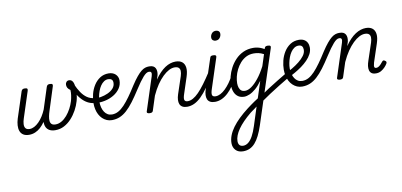

<svg xmlns="http://www.w3.org/2000/svg" viewBox="-113 -1183 4630 2211"><g transform="rotate(-10 2202.0 -77.0)"><path d="M178 19Q135 19 109 2.5Q83 -14 72 -43.5Q61 -73 63.5 -110.5Q66 -148 78 -187L177 -490Q182 -503 190 -509.5Q198 -516 216 -516Q239 -516 245.5 -508.5Q252 -501 247 -484L148 -180Q136 -145 134 -114Q132 -83 146 -64.5Q160 -46 194 -46Q221 -46 248.5 -60.5Q276 -75 302.5 -101.5Q329 -128 351.5 -163.5Q374 -199 391 -240L471 -489Q476 -503 484 -509.5Q492 -516 509 -516Q534 -516 540 -508Q546 -500 541 -485L454 -212Q444 -182 438 -152Q432 -122 434 -98Q436 -74 450.5 -60Q465 -46 497 -46Q533 -46 567.5 -66Q602 -86 631 -120Q660 -154 682 -195.5Q704 -237 717 -280Q726 -313 730.5 -346Q735 -379 733 -407Q711 -422 702 -438Q693 -454 693 -474Q693 -493 704.5 -506.5Q716 -520 736 -520Q763 -520 778 -495.5Q793 -471 795 -426Q798 -404 797.5 -378.5Q797 -353 793 -325Q789 -297 781 -269Q766 -216 738 -165Q710 -114 672 -72.5Q634 -31 586.5 -6Q539 19 483 19Q442 19 415 4Q388 -11 376 -37Q364 -63 364 -98Q339 -62 310 -35.5Q281 -9 247.5 5Q214 19 178 19Z M981 -210Q928 -216 885 -244Q842 -272 806 -322.5Q770 -373 738 -445Q731 -461 740.5 -471Q750 -481 763.5 -481.5Q777 -482 784 -466Q810 -407 839 -364.5Q868 -322 904 -297Q940 -272 988 -267Q998 -265 1002.5 -255.5Q1007 -246 1006.5 -235Q1006 -224 999 -216.5Q992 -209 981 -210Z M983 -266Q1021 -259 1064 -266.5Q1107 -274 1146.5 -292Q1186 -310 1211 -338Q1236 -366 1236 -404Q1236 -430 1221.5 -442Q1207 -454 1181 -454Q1169 -454 1163.5 -464Q1158 -474 1159.5 -487Q1161 -500 1170.5 -509.5Q1180 -519 1198 -519Q1222 -519 1242 -512Q1262 -505 1277 -491.5Q1292 -478 1300.5 -459.5Q1309 -441 1309 -419Q1309 -367 1281 -325.5Q1253 -284 1205.5 -255.5Q1158 -227 1100 -215Q1042 -203 980 -209Z M1145 18Q1112 18 1084.5 6Q1057 -6 1035 -27Q1013 -48 998 -76.5Q983 -105 975.5 -139Q968 -173 968 -210Q968 -261 981.5 -315Q995 -369 1024 -415.5Q1053 -462 1096.5 -490.5Q1140 -519 1198 -519Q1208 -519 1212.5 -509.5Q1217 -500 1214.5 -487Q1212 -474 1203.5 -464Q1195 -454 1182 -454Q1155 -454 1132 -438.5Q1109 -423 1091.5 -397Q1074 -371 1062.5 -339.5Q1051 -308 1044.5 -275Q1038 -242 1038 -212Q1038 -179 1046 -148.5Q1054 -118 1069 -95Q1084 -72 1106 -59Q1128 -46 1157 -46Q1196 -46 1231 -65Q1266 -84 1301 -121Q1336 -158 1374.5 -211.5Q1413 -265 1457 -335Q1495 -393 1525 -429Q1555 -465 1579 -484Q1603 -503 1625 -510Q1647 -517 1668 -517Q1680 -517 1684.5 -507.5Q1689 -498 1687 -486Q1685 -474 1677 -465Q1669 -456 1655 -456Q1642 -456 1626 -445.5Q1610 -435 1590.5 -413Q1571 -391 1547 -358Q1523 -325 1495 -281Q1445 -203 1402.5 -146.5Q1360 -90 1319.5 -53.5Q1279 -17 1236.5 0.5Q1194 18 1145 18Z M2025 17Q1991 17 1969.5 4.5Q1948 -8 1939.5 -29.5Q1931 -51 1932.5 -79.5Q1934 -108 1945 -142L2012 -343Q2023 -378 2022 -403Q2021 -428 2005.5 -441.5Q1990 -455 1958 -455Q1927 -455 1892 -437Q1857 -419 1820 -383.5Q1783 -348 1747.5 -296Q1712 -244 1680 -174L1626 -7Q1623 4 1614.5 9.5Q1606 15 1587 15Q1573 15 1562 9Q1551 3 1556 -12L1682 -400Q1691 -428 1686 -442Q1681 -456 1662 -456Q1650 -456 1645 -465Q1640 -474 1641.5 -486Q1643 -498 1651.5 -507.5Q1660 -517 1674 -517Q1702 -517 1719 -508Q1736 -499 1744.5 -483Q1753 -467 1754.5 -446.5Q1756 -426 1751 -402L1735 -351Q1765 -395 1796 -427Q1827 -459 1858 -479.5Q1889 -500 1920 -509.5Q1951 -519 1980 -519Q2030 -519 2058 -496Q2086 -473 2091.5 -429.5Q2097 -386 2076 -322L2015 -136Q1998 -87 2004.5 -66Q2011 -45 2043 -45Q2055 -45 2060 -35.5Q2065 -26 2063 -14Q2061 -2 2051.5 7.5Q2042 17 2025 17Z M2025 17Q2012 17 2006.5 7.5Q2001 -2 2003 -14Q2005 -26 2015 -35.5Q2025 -45 2043 -45Q2072 -45 2104 -62.5Q2136 -80 2171.5 -116Q2207 -152 2248.5 -208Q2290 -264 2339 -340Q2347 -352 2358 -350.5Q2369 -349 2375 -340.5Q2381 -332 2375 -320Q2322 -229 2276.5 -164.5Q2231 -100 2189.5 -60Q2148 -20 2107.5 -1.5Q2067 17 2025 17Z M2351 17Q2316 17 2294 5Q2272 -7 2263 -29Q2254 -51 2255.5 -80Q2257 -109 2268 -142L2382 -489Q2386 -505 2394 -510Q2402 -515 2419 -515Q2443 -515 2450.5 -507Q2458 -499 2452 -484L2339 -137Q2322 -87 2328.5 -66Q2335 -45 2369 -45Q2381 -45 2386.5 -35.5Q2392 -26 2390 -14Q2388 -2 2378.5 7.5Q2369 17 2351 17ZM2479 -676Q2461 -676 2447.5 -687Q2434 -698 2434 -720Q2434 -745 2451 -766.5Q2468 -788 2500 -788Q2518 -788 2531.5 -777.5Q2545 -767 2545 -745Q2545 -720 2528.5 -698Q2512 -676 2479 -676Z M2350 17Q2337 17 2331.5 7.5Q2326 -2 2328 -14Q2330 -26 2340 -35.5Q2350 -45 2368 -45Q2396 -45 2425 -60Q2454 -75 2482.5 -102.5Q2511 -130 2538 -167Q2565 -204 2588 -249Q2594 -261 2605 -260.5Q2616 -260 2623.5 -251.5Q2631 -243 2627 -231Q2600 -174 2569 -128.5Q2538 -83 2503 -50.5Q2468 -18 2429.5 -0.5Q2391 17 2350 17Z M2571 634Q2515 634 2484 601.5Q2453 569 2453 519Q2453 474 2470.5 428.5Q2488 383 2521 338Q2554 293 2601 247.5Q2648 202 2708 156Q2731 139 2752.5 123Q2774 107 2796.5 92Q2819 77 2841 63L2904 -132Q2866 -78 2828 -45.5Q2790 -13 2755 2Q2720 17 2691 17Q2651 17 2622.5 -2Q2594 -21 2578.5 -56.5Q2563 -92 2563 -141Q2563 -186 2576 -237.5Q2589 -289 2615 -338.5Q2641 -388 2680 -429Q2719 -470 2771.5 -494.5Q2824 -519 2889 -519Q2910 -519 2932.5 -515Q2955 -511 2976.5 -502.5Q2998 -494 3017 -482L3021 -493Q3026 -506 3033.5 -510.5Q3041 -515 3057 -515Q3082 -515 3088.5 -506.5Q3095 -498 3089 -482L2810 375Q2788 441 2763.5 490Q2739 539 2710.5 571Q2682 603 2647.5 618.5Q2613 634 2571 634ZM2582 571Q2614 571 2642 549Q2670 527 2694.5 483Q2719 439 2741 371L2811 153Q2798 163 2784.5 173Q2771 183 2758 192Q2745 201 2732 211Q2681 253 2642.5 292.5Q2604 332 2578 369.5Q2552 407 2538.5 442Q2525 477 2525 509Q2525 528 2531.5 542.5Q2538 557 2551 564Q2564 571 2582 571ZM2712 -48Q2748 -48 2788 -76Q2828 -104 2871.5 -158Q2915 -212 2957 -293L3000 -426Q2966 -444 2938 -449.5Q2910 -455 2884 -455Q2834 -455 2794.5 -434.5Q2755 -414 2725.5 -380.5Q2696 -347 2676 -306.5Q2656 -266 2646.5 -225Q2637 -184 2637 -149Q2637 -119 2645.5 -95.5Q2654 -72 2670.5 -60Q2687 -48 2712 -48Z M3232 -113Q3173 -78 3112 -40.5Q3051 -3 2991.5 36Q2932 75 2876 115Q2870 119 2865.5 112Q2861 105 2858.5 93.5Q2856 82 2859 69.5Q2862 57 2872 50Q2924 13 2981.5 -24.5Q3039 -62 3099.5 -98.5Q3160 -135 3221 -172Q3227 -176 3232.5 -169.5Q3238 -163 3240.5 -151Q3243 -139 3241.5 -128.5Q3240 -118 3232 -113Z M3212 -164Q3248 -183 3290.5 -208Q3333 -233 3371.5 -263.5Q3410 -294 3435 -327.5Q3460 -361 3460 -398Q3460 -424 3447.5 -439Q3435 -454 3407 -454Q3395 -454 3389.5 -464Q3384 -474 3385.5 -487Q3387 -500 3396 -509.5Q3405 -519 3422 -519Q3459 -519 3483.5 -505Q3508 -491 3520.5 -466.5Q3533 -442 3533 -410Q3533 -371 3514 -334.5Q3495 -298 3463 -265.5Q3431 -233 3392 -205Q3353 -177 3311.5 -153.5Q3270 -130 3234 -111Z M3370 18Q3337 18 3309.5 6Q3282 -6 3260 -27Q3238 -48 3223 -76.5Q3208 -105 3200.5 -139Q3193 -173 3193 -210Q3193 -261 3206.5 -315Q3220 -369 3249 -415.5Q3278 -462 3321.5 -490.5Q3365 -519 3423 -519Q3433 -519 3437.5 -509.5Q3442 -500 3439.5 -487Q3437 -474 3428.5 -464Q3420 -454 3407 -454Q3380 -454 3357 -438.5Q3334 -423 3316.5 -397Q3299 -371 3287.5 -339.5Q3276 -308 3269.5 -275Q3263 -242 3263 -212Q3263 -179 3271 -148.5Q3279 -118 3294 -95Q3309 -72 3331 -59Q3353 -46 3382 -46Q3421 -46 3456 -65Q3491 -84 3526 -121Q3561 -158 3599.5 -211.5Q3638 -265 3682 -335Q3720 -393 3750 -429Q3780 -465 3804 -484Q3828 -503 3850 -510Q3872 -517 3893 -517Q3905 -517 3909.5 -507.5Q3914 -498 3912 -486Q3910 -474 3902 -465Q3894 -456 3880 -456Q3867 -456 3851 -445.5Q3835 -435 3815.5 -413Q3796 -391 3772 -358Q3748 -325 3720 -281Q3670 -203 3627.5 -146.5Q3585 -90 3544.5 -53.5Q3504 -17 3461.5 0.5Q3419 18 3370 18Z M3812 15Q3798 15 3787 9Q3776 3 3781 -12L3907 -400Q3916 -428 3911 -442Q3906 -456 3887 -456Q3875 -456 3870 -465Q3865 -474 3867 -486Q3869 -498 3877 -507.5Q3885 -517 3899 -517Q3927 -517 3944 -508Q3961 -499 3969.5 -483Q3978 -467 3979.5 -446.5Q3981 -426 3976 -402L3960 -351Q3990 -395 4021 -427Q4052 -459 4083.5 -479.5Q4115 -500 4146 -509.5Q4177 -519 4206 -519Q4255 -519 4283 -496Q4311 -473 4316.5 -429.5Q4322 -386 4301 -322L4231 -111Q4225 -91 4223.5 -76Q4222 -61 4227.5 -53.5Q4233 -46 4245 -46Q4261 -46 4275 -55Q4289 -64 4301.5 -77.5Q4314 -91 4325 -105Q4331 -113 4338.5 -115.5Q4346 -118 4358 -110Q4372 -102 4373 -93Q4374 -84 4369 -75Q4359 -57 4339.5 -36Q4320 -15 4293.5 0.5Q4267 16 4234 16Q4200 16 4182 3Q4164 -10 4158 -32.5Q4152 -55 4155.5 -83Q4159 -111 4170 -142L4237 -343Q4248 -378 4247 -403Q4246 -428 4230.5 -441.5Q4215 -455 4183 -455Q4152 -455 4117 -437Q4082 -419 4045 -383.5Q4008 -348 3972.5 -296Q3937 -244 3905 -174L3851 -7Q3848 4 3839.5 9.5Q3831 15 3812 15Z"/></g></svg>

Font: Playwrite CU Light
Style: Regular
Weight: 300
Designer: Veronika Burian, José Scaglione
Foundry: TypeTogether
Version: Version 1.002